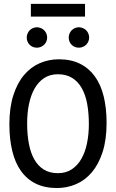

<svg xmlns="http://www.w3.org/2000/svg" viewBox="-20 -949 590 978"><path d="M522.9 -323.2Q522.9 -237.3 502.7 -174.8Q482.4 -112.3 448 -71.5Q413.6 -30.8 367.4 -11Q321.3 8.8 270 8.8Q208.5 8.8 162.8 -13.4Q117.2 -35.6 87.2 -77.6Q57.1 -119.6 42.5 -179.9Q27.8 -240.2 27.8 -315.9Q27.8 -400.9 47.9 -463.4Q67.9 -525.9 102.3 -566.7Q136.7 -607.4 182.6 -627.2Q228.5 -647 279.8 -647Q341.3 -647 387 -624.5Q432.6 -602.1 462.9 -560.3Q493.2 -518.6 508.1 -458.5Q522.9 -398.4 522.9 -323.2ZM432.6 -316.9Q432.6 -373 424.1 -419.7Q415.5 -466.3 396.5 -500Q377.4 -533.7 347.4 -552.2Q317.4 -570.8 274.9 -570.8Q233.9 -570.8 204.3 -551Q174.8 -531.2 155.8 -497.3Q136.7 -463.4 127.4 -417.7Q118.2 -372.1 118.2 -320.8Q118.2 -264.2 127 -217.5Q135.7 -170.9 154.5 -137.5Q173.3 -104 203.1 -85.4Q232.9 -66.9 274.9 -66.9Q315.9 -66.9 345.7 -86.7Q375.5 -106.4 394.8 -140.4Q414.1 -174.3 423.3 -219.7Q432.6 -265.1 432.6 -316.9ZM168 -810.1Q178.7 -810.1 188.2 -805.9Q197.8 -801.8 204.8 -794.9Q211.9 -788.1 216.1 -778.3Q220.2 -768.6 220.2 -757.8Q220.2 -747.1 216.1 -737.5Q211.9 -728 204.8 -721.2Q197.8 -714.4 188.2 -710.2Q178.7 -706.1 168 -706.1Q146 -706.1 131.1 -720.9Q116.2 -735.8 116.2 -757.8Q116.2 -768.6 120.4 -778.3Q124.5 -788.1 131.3 -794.9Q138.2 -801.8 147.7 -805.9Q157.2 -810.1 168 -810.1ZM381.8 -810.1Q392.6 -810.1 402.3 -805.9Q412.1 -801.8 418.9 -794.9Q425.8 -788.1 429.9 -778.3Q434.1 -768.6 434.1 -757.8Q434.1 -747.1 429.9 -737.5Q425.8 -728 418.9 -721.2Q412.1 -714.4 402.3 -710.2Q392.6 -706.1 381.8 -706.1Q359.9 -706.1 345 -720.9Q330.1 -735.8 330.1 -757.8Q330.1 -768.6 334.2 -778.3Q338.4 -788.1 345.2 -794.9Q352.1 -801.8 361.6 -805.9Q371.1 -810.1 381.8 -810.1ZM413.1 -864.3H137.2V-929.2H413.1ZM0 -638.2Z"/></svg>

Font: Code New Roman
Style: Regular
Weight: 400
Monospace: yes
Designer: Sam Radian
Foundry: Code New Roman
Version: Version 2.00 November 29, 2014